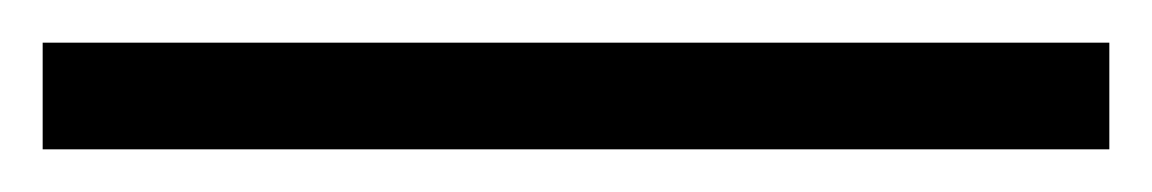

<svg xmlns="http://www.w3.org/2000/svg" viewBox="-20 55 540 90"><path d="M500 125H0V75H500Z"/></svg>

Font: STIX MathJax Main
Style: Bold
Weight: 700
Designer: MicroPress Inc., with final additions and corrections provided by Coen Hoffman, Elsevier (retired)
Version: Version 1.1.1